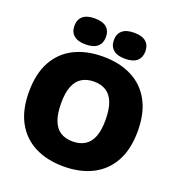

<svg xmlns="http://www.w3.org/2000/svg" viewBox="-168 -1102 1157 1249"><g transform="rotate(20 411.0 -477.5)"><path d="M411 10Q297 10 212.5 -32.8Q128 -75.5 81.2 -160Q34.5 -244.5 34.5 -370Q34.5 -496 81 -580.5Q127.5 -665 212 -707.5Q296.5 -750 411 -750Q525.5 -750 610 -707.2Q694.5 -664.5 741 -580Q787.5 -495.5 787.5 -370Q787.5 -245 741 -160.5Q694.5 -76 610 -33Q525.5 10 411 10ZM411 -163Q461 -163 495.5 -184.5Q530 -206 547.8 -250.8Q565.5 -295.5 565.5 -366Q565.5 -440.5 547.5 -487Q529.5 -533.5 495 -555.2Q460.5 -577 411 -577Q362 -577 327.5 -556Q293 -535 274.8 -490.2Q256.5 -445.5 256.5 -374Q256.5 -299 274.5 -252.5Q292.5 -206 326.8 -184.5Q361 -163 411 -163ZM547.5 -785Q493 -785 465.8 -808.8Q438.5 -832.5 438.5 -875Q438.5 -918 465.8 -941.5Q493 -965 547.5 -965Q602.5 -965 629.5 -941.5Q656.5 -918 656.5 -875Q656.5 -832.5 629.5 -808.8Q602.5 -785 547.5 -785ZM274.5 -785Q220 -785 192.8 -808.8Q165.5 -832.5 165.5 -875Q165.5 -918 192.8 -941.5Q220 -965 274.5 -965Q329.5 -965 356.5 -941.5Q383.5 -918 383.5 -875Q383.5 -832.5 356.5 -808.8Q329.5 -785 274.5 -785Z"/></g></svg>

Font: Encode Sans SC Black
Style: Regular
Weight: 900
Version: Version 3.002